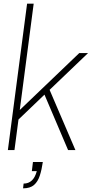

<svg xmlns="http://www.w3.org/2000/svg" viewBox="-20 -820 512 1049"><path d="M392 0H352L223 -303L81 -167L59 0H23L128 -800H164L88 -219L413 -530H461L251 -329ZM106 209 109 183Q163 183 181 115H154L160 65H214Q208 107 197.5 139.5Q187 172 166 190.5Q145 209 106 209Z"/></svg>

Font: Tanohe Sans ExtraLight
Style: Italic
Weight: 200
Designer: Village Type and Design LLC & Cristiano Sobral
Foundry: Cooper Hewitt Smithsonian Design Museum
Version: Version 1.00;September 29, 2021;FontCreator 13.0.0.2655 64-b